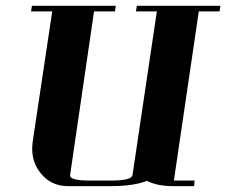

<svg xmlns="http://www.w3.org/2000/svg" viewBox="-20 -635 772 655"><path d="M85.9 -596.2 88.9 -615.2H375L372.1 -596.2H300.8L219.2 -38.1Q217.8 -28.3 234.4 -23.7Q251 -19 287.1 -19H358.9Q429.2 -19 432.1 -38.1L515.1 -596.2H443.8L446.8 -615.2H731.9L729 -596.2H658.2L573.2 -19H644L642.1 0H569.8Q516.6 0 481 -18.1Q437 0 356 0H212.9Q152.8 0 118.2 -44.9Q89.8 -80.6 89.8 -127.9Q89.8 -136.2 91.8 -153.8L158.2 -596.2Z"/></svg>

Font: Hjet
Style: Italic
Weight: 400
Designer: T. Christopher White
Version: Version 1.2